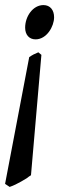

<svg xmlns="http://www.w3.org/2000/svg" viewBox="-45 -474 265 756"><path d="M95 -319C139 -319 168 -370 168 -406C168 -434 153 -454 126 -454C85 -454 54 -410 54 -365C54 -337 70 -319 95 -319ZM77 216 118 -258 106 -268C91 -262 83 -258 70 -249L-25 250L-7 262C8 257 24 249 38 241L60 228C66 223 72 219 77 216Z"/></svg>

Font: Temporarium
Style: Italic
Weight: 400
Italic angle: -7°
Version: Version 1.1